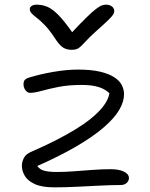

<svg xmlns="http://www.w3.org/2000/svg" viewBox="-20 -795 643 825"><path d="M213 10Q160 10 129.5 -4Q99 -18 86.5 -39.5Q74 -61 74 -82Q74 -100 83 -117Q92 -134 117 -144Q225 -191 301.5 -237.5Q378 -284 417 -330Q456 -376 451 -419L468 -372Q454 -394 435 -406.5Q416 -419 390.5 -424.5Q365 -430 331 -430Q274 -430 231.5 -421.5Q189 -413 158.5 -404.5Q128 -396 108 -396Q102 -396 95.5 -401Q89 -406 85 -414.5Q81 -423 81 -432Q81 -445 86.5 -451.5Q92 -458 106 -462Q151 -476 208.5 -486Q266 -496 315 -496Q372 -496 410 -487Q448 -478 471 -463Q494 -448 503.5 -429Q513 -410 513 -390Q513 -359 493 -324Q473 -289 428 -249.5Q383 -210 308 -166Q233 -122 123 -74L133 -94Q145 -69 166 -62.5Q187 -56 223 -56Q258 -56 297.5 -59Q337 -62 378 -65Q419 -68 456 -68Q491 -68 512.5 -57.5Q534 -47 534 -30Q534 -18 524.5 -9Q515 0 498 0Q460 0 410.5 2.5Q361 5 310 7.5Q259 10 213 10ZM436 -775Q447 -775 455 -771Q463 -767 467 -761Q471 -755 471 -747Q471 -741 466.5 -733Q462 -725 445 -708.5Q428 -692 392 -660Q361 -632 345.5 -614.5Q330 -597 319 -589Q308 -581 288 -581Q266 -581 250.5 -591Q235 -601 215 -632Q192 -667 172.5 -687Q153 -707 138.5 -718Q124 -729 116 -737.5Q108 -746 108 -756Q108 -764 116 -769.5Q124 -775 137 -775Q161 -775 183 -766Q205 -757 231.5 -730Q258 -703 297 -647L280 -646Q323 -692 350 -718.5Q377 -745 393 -757Q409 -769 418.5 -772Q428 -775 436 -775Z"/></svg>

Font: Shantell Sans Light
Style: Regular
Weight: 300
Designer: Stephen Nixon, Anya Danilova, Shantell Martin
Foundry: Arrow Type
Version: Version 1.011;[c5ecc13dd]